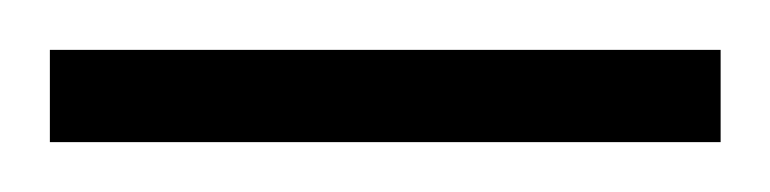

<svg xmlns="http://www.w3.org/2000/svg" viewBox="-20 105 309 77"><path d="M0 162V125H269V162Z"/></svg>

Font: Saira UltraCondensed ExtraLight
Style: Regular
Weight: 250
Width: 1
Designer: Hector Gatti with collaboration of the Omnibus-Type team
Foundry: Omnibus-Type
Version: Version 1.101